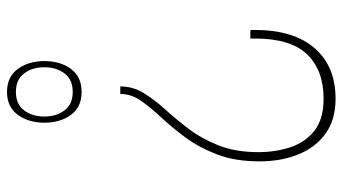

<svg xmlns="http://www.w3.org/2000/svg" viewBox="-240 -750 1000 561"><g transform="rotate(90 260.5 -470.0)"><path d="M255 -321H233Q233 -358 252.5 -389.5Q272 -421 300.5 -452.5Q329 -484 357.5 -521.5Q386 -559 405.5 -608.5Q425 -658 425 -725Q425 -775 410.5 -818.5Q396 -862 362 -888.5Q328 -915 269 -915Q186 -915 139.5 -867Q93 -819 93 -714V-701H69Q68 -705 68 -708.5Q68 -712 68 -714Q68 -827 121 -888.5Q174 -950 269 -950Q330 -950 370.5 -921Q411 -892 431.5 -841.5Q452 -791 452 -728Q452 -657 432 -604.5Q412 -552 383 -512.5Q354 -473 324.5 -441.5Q295 -410 275 -381.5Q255 -353 255 -321ZM249 10Q205 10 182 -21.5Q159 -53 159 -99Q159 -146 182 -177Q205 -208 249 -208Q293 -208 316 -177Q339 -146 339 -99Q339 -53 316 -21.5Q293 10 249 10ZM249 -16Q285 -16 303 -40Q321 -64 321 -99Q321 -134 303 -158Q285 -182 249 -182Q213 -182 195 -158Q177 -134 177 -99Q177 -64 195 -40Q213 -16 249 -16Z"/></g></svg>

Font: Noto Serif Myanmar ExtraCondensed Thin
Style: Regular
Weight: 100
Width: 2
Designer: Ben Mitchell and the Monotype Design Team
Foundry: Monotype Imaging Inc.
Version: Version 2.106; ttfautohint (v1.8.4.7-5d5b)